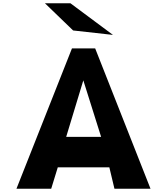

<svg xmlns="http://www.w3.org/2000/svg" viewBox="-20 -1144 1014 1166"><path d="M424 -959 253 -1124H408L666 -932ZM80 2 417 -850H558L894 2H675L644 -128H331L291 2ZM382 -313H594L486 -656Z"/></svg>

Font: OpenDyslexic
Style: Bold
Weight: 800
Designer: Abbie Gonzalez
Version: Version 0.920;hotconv 1.0.109;makeotfexe 2.5.65596